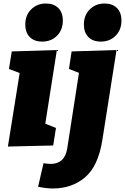

<svg xmlns="http://www.w3.org/2000/svg" viewBox="-20 -829 712 1094"><path d="M47 -536 304 -544 238 -124 299 -100 283 0 25 6 92 -413 31 -436ZM124 -689Q124 -742 157.5 -775.5Q191 -809 242 -809Q286 -809 312 -783.5Q338 -758 338 -712Q338 -659 305 -625.5Q272 -592 220 -592Q175 -592 149.5 -618Q124 -644 124 -689ZM388 -536 644 -544 563 -30Q539 119 464 182Q389 245 281 245Q245 245 197 235L228 101Q256 105 268 105Q349 105 363 17L430 -414L373 -436ZM458 -689Q458 -742 491.5 -775.5Q525 -809 576 -809Q620 -809 646 -783.5Q672 -758 672 -712Q672 -659 639 -625.5Q606 -592 554 -592Q509 -592 483.5 -618Q458 -644 458 -689Z"/></svg>

Font: Bitter Pro Black
Style: Italic
Weight: 900
Italic angle: -9°
Designer: Sol Matas, and Bitter project Authors
Foundry: Sol Matas
Version: Version 1.010